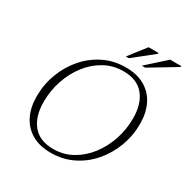

<svg xmlns="http://www.w3.org/2000/svg" viewBox="-193 -1018 1149 1187"><g transform="rotate(30 381.0 -424.0)"><path d="M720 -421Q720 -336.5 691 -259Q662 -181.5 609.8 -120.8Q557.5 -60 486.2 -25Q415 10 330.5 10Q249 10 193.5 -22.8Q138 -55.5 109.5 -113.8Q81 -172 81 -249Q81 -333.5 109.8 -411Q138.5 -488.5 191 -549.2Q243.5 -610 314.5 -645Q385.5 -680 470 -680Q552 -680 607.5 -647.2Q663 -614.5 691.5 -556.2Q720 -498 720 -421ZM135.5 -241.5Q135.5 -137.5 184.8 -77.8Q234 -18 332 -18Q404.5 -18 465.5 -52Q526.5 -86 571.2 -144Q616 -202 640.8 -275.5Q665.5 -349 665.5 -428.5Q665.5 -532.5 616.2 -592.2Q567 -652 469 -652Q396 -652 335 -618Q274 -584 229.2 -526Q184.5 -468 160 -394.5Q135.5 -321 135.5 -241.5ZM549 -738 682.5 -858H762L761 -851L573.5 -738ZM435 -738 528.5 -858H599.5L598.5 -851L456.5 -738Z"/></g></svg>

Font: Newsreader 16pt Light
Style: Italic
Weight: 300
Italic angle: -17°
Designer: Hugues Gentile
Foundry: Production Type
Version: Version 1.003; ttfautohint (v1.8.3)